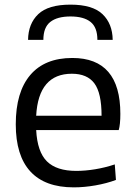

<svg xmlns="http://www.w3.org/2000/svg" viewBox="-20 -799 584 828"><path d="M101 -627Q102 -697 145 -738Q188 -779 284 -779Q379 -779 422 -738Q465 -697 466 -627H400Q400 -681 370.5 -704.5Q341 -728 284 -728Q227 -728 197 -704.5Q167 -681 167 -627ZM298 9Q174 9 111 -59.5Q48 -128 48 -263Q48 -402 110.5 -475.5Q173 -549 292 -549Q499 -549 499 -308Q499 -262 492 -238H136Q141 -144 182.5 -103Q224 -62 309 -62Q347 -62 390 -69Q433 -76 475 -90L480 -23Q440 -8 391.5 0.5Q343 9 298 9ZM290 -481Q146 -481 136 -300H418Q418 -398 387 -439.5Q356 -481 290 -481Z"/></svg>

Font: Encode Sans
Style: Regular
Weight: 400
Designer: Pablo Impallari, Andres Torresi
Foundry: Pablo Impallari, Andres Torresi
Version: Version 1.000; ttfautohint (v1.00) -l 8 -r 50 -G 200 -x 14 -